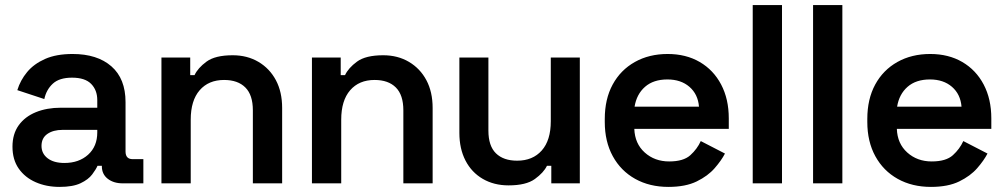

<svg xmlns="http://www.w3.org/2000/svg" viewBox="-20 -720 3946 754"><path d="M29 -144Q29 -194 53.5 -228Q78 -262 121 -279.5Q164 -297 219 -297H362V-327Q362 -366 338 -390.5Q314 -415 263 -415Q213 -415 187.5 -391.5Q162 -368 154 -331L48 -366Q60 -405 86.5 -437Q113 -469 157 -488.5Q201 -508 265 -508Q362 -508 417.5 -459.5Q473 -411 473 -319V-125Q473 -95 501 -95H543V0H462Q426 0 403 -18Q380 -36 380 -67V-69H363Q357 -55 342 -35Q327 -15 296.5 -0.5Q266 14 214 14Q162 14 120 -4.5Q78 -23 53.5 -58Q29 -93 29 -144ZM362 -200V-210H226Q189 -210 166 -194Q143 -178 143 -147Q143 -117 167 -98.5Q191 -80 233 -80Q290 -80 326 -112.5Q362 -145 362 -200Z M614 0V-494H727V-425H744Q757 -453 791 -478Q825 -503 894 -503Q951 -503 995 -477Q1039 -451 1063.5 -405Q1088 -359 1088 -296V0H973V-287Q973 -347 943.5 -376.5Q914 -406 860 -406Q799 -406 764 -365.5Q729 -325 729 -250V0Z M1205 0V-494H1318V-425H1335Q1348 -453 1382 -478Q1416 -503 1485 -503Q1542 -503 1586 -477Q1630 -451 1654.5 -405Q1679 -359 1679 -296V0H1564V-287Q1564 -347 1534.5 -376.5Q1505 -406 1451 -406Q1390 -406 1355 -365.5Q1320 -325 1320 -250V0Z M1784 -198V-494H1898V-207Q1898 -147 1927.5 -118Q1957 -89 2011 -89Q2072 -89 2107.5 -129Q2143 -169 2143 -244V-494H2257V0H2145V-69H2128Q2115 -42 2080.5 -17Q2046 8 1977 8Q1920 8 1876 -17.5Q1832 -43 1808 -89.5Q1784 -136 1784 -198Z M2355 -241V-253Q2355 -331 2386 -388Q2417 -445 2473 -476.5Q2529 -508 2602 -508Q2674 -508 2728 -476.5Q2782 -445 2812 -388Q2842 -331 2842 -255V-214H2471Q2473 -156 2512 -121Q2551 -86 2608 -86Q2664 -86 2691 -110.5Q2718 -135 2732 -166L2827 -117Q2813 -90 2786.5 -59.5Q2760 -29 2716 -7.5Q2672 14 2605 14Q2531 14 2474.5 -17.5Q2418 -49 2386.5 -106.5Q2355 -164 2355 -241ZM2725 -301Q2721 -350 2687.5 -379Q2654 -408 2601 -408Q2546 -408 2513 -379Q2480 -350 2472 -301Z M2936 0V-700H3051V0Z M3173 0V-700H3288V0Z M3386 -241V-253Q3386 -331 3417 -388Q3448 -445 3504 -476.5Q3560 -508 3633 -508Q3705 -508 3759 -476.5Q3813 -445 3843 -388Q3873 -331 3873 -255V-214H3502Q3504 -156 3543 -121Q3582 -86 3639 -86Q3695 -86 3722 -110.5Q3749 -135 3763 -166L3858 -117Q3844 -90 3817.5 -59.5Q3791 -29 3747 -7.5Q3703 14 3636 14Q3562 14 3505.5 -17.5Q3449 -49 3417.5 -106.5Q3386 -164 3386 -241ZM3756 -301Q3752 -350 3718.5 -379Q3685 -408 3632 -408Q3577 -408 3544 -379Q3511 -350 3503 -301Z"/></svg>

Font: Space Grotesk Frontify SemiBold
Style: Regular
Weight: 600
Designer: Florian Karsten
Version: Version 2.000